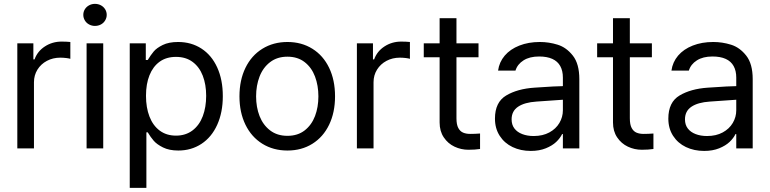

<svg xmlns="http://www.w3.org/2000/svg" viewBox="-20 -749 3886 969"><path d="M67.4 -530.3H148.4V-449.2H154.3Q168.9 -490.2 206.5 -514.6Q244.1 -539.1 291 -539.1Q315.4 -539.1 335 -537.1V-452.1Q330.1 -454.1 314.5 -456.1Q298.8 -458 284.2 -458Q247.1 -458 216.8 -441.9Q186.5 -425.8 168.9 -397.5Q151.4 -369.1 151.4 -334V0H67.4Z M417 -530.3H501V0H417ZM400.4 -673.8Q400.4 -689.5 408.2 -702.1Q416 -714.8 429.7 -722.2Q443.4 -729.5 459 -729.5Q475.6 -729.5 489.3 -722.2Q502.9 -714.8 510.7 -702.1Q518.6 -689.5 518.6 -673.8Q518.6 -659.2 510.7 -646Q502.9 -632.8 489.3 -625.5Q475.6 -618.2 459 -618.2Q443.4 -618.2 429.7 -625.5Q416 -632.8 408.2 -646Q400.4 -659.2 400.4 -673.8Z M634.8 -530.3H715.8V-446.3H725.6Q741.2 -471.7 755.9 -489.3Q770.5 -506.8 801.3 -522Q832 -537.1 878.9 -537.1Q945.3 -537.1 996.6 -503.9Q1047.9 -470.7 1076.2 -408.7Q1104.5 -346.7 1104.5 -263.7Q1104.5 -181.6 1076.2 -119.1Q1047.9 -56.6 996.6 -22.9Q945.3 10.7 879.9 10.7Q834 10.7 802.7 -4.9Q771.5 -20.5 755.9 -38.6Q740.2 -56.6 725.6 -81.1H718.8V199.2H634.8ZM868.2 -64.5Q917 -64.5 951.7 -90.8Q986.3 -117.2 1003.4 -162.6Q1020.5 -208 1020.5 -265.6Q1020.5 -322.3 1003.4 -366.7Q986.3 -411.1 952.1 -436.5Q918 -461.9 868.2 -461.9Q819.3 -461.9 785.6 -437.5Q752 -413.1 734.4 -369.1Q716.8 -325.2 716.8 -265.6Q716.8 -206.1 734.4 -160.6Q752 -115.2 786.1 -89.8Q820.3 -64.5 868.2 -64.5Z M1188.5 -262.7Q1188.5 -344.7 1218.8 -406.7Q1249 -468.8 1304.2 -502.9Q1359.4 -537.1 1430.7 -537.1Q1502 -537.1 1556.6 -502.9Q1611.3 -468.8 1641.1 -406.7Q1670.9 -344.7 1670.9 -262.7Q1670.9 -181.6 1641.1 -119.6Q1611.3 -57.6 1556.6 -23.4Q1502 10.7 1430.7 10.7Q1359.4 10.7 1304.2 -23.4Q1249 -57.6 1218.8 -119.6Q1188.5 -181.6 1188.5 -262.7ZM1586.9 -262.7Q1586.9 -317.4 1569.8 -362.8Q1552.7 -408.2 1517.6 -435.5Q1482.4 -462.9 1430.7 -462.9Q1378.9 -462.9 1343.3 -435.5Q1307.6 -408.2 1290 -362.8Q1272.5 -317.4 1272.5 -262.7Q1272.5 -208 1290 -163.1Q1307.6 -118.2 1343.3 -90.8Q1378.9 -63.5 1430.7 -63.5Q1482.4 -63.5 1517.6 -90.8Q1552.7 -118.2 1569.8 -163.1Q1586.9 -208 1586.9 -262.7Z M1781.2 -530.3H1862.3V-449.2H1868.2Q1882.8 -490.2 1920.4 -514.6Q1958 -539.1 2004.9 -539.1Q2029.3 -539.1 2048.8 -537.1V-452.1Q2043.9 -454.1 2028.3 -456.1Q2012.7 -458 1998 -458Q1960.9 -458 1930.7 -441.9Q1900.4 -425.8 1882.8 -397.5Q1865.2 -369.1 1865.2 -334V0H1781.2Z M2395 -460H2118.7V-530.3H2395ZM2283.7 -657.2V-152.3Q2283.7 -120.1 2293 -103Q2302.2 -85.9 2317.4 -79.6Q2332.5 -73.2 2353 -73.2Q2377.4 -73.2 2402.8 -75.2V2.9Q2377.4 6.8 2344.2 6.8Q2307.1 6.8 2273.9 -8.8Q2240.7 -24.4 2219.7 -55.7Q2198.7 -86.9 2198.7 -130.9V-657.2Z M2742.7 -240.2 2687 -236.3Q2627.4 -232.4 2594.7 -210.4Q2562 -188.5 2562 -146.5Q2562 -119.1 2576.2 -100.6Q2590.3 -82 2615.7 -72.3Q2641.1 -62.5 2673.3 -62.5Q2719.2 -62.5 2752.4 -80.6Q2785.6 -98.6 2803.2 -128.4Q2820.8 -158.2 2820.8 -192.4V-357.4Q2820.8 -391.6 2807.6 -415.5Q2794.4 -439.5 2767.6 -451.7Q2740.7 -463.9 2700.7 -463.9Q2652.8 -463.9 2622.1 -444.3Q2591.3 -424.8 2581.5 -392.6H2493.7Q2499.5 -435.5 2527.3 -468.3Q2555.2 -501 2601.1 -519Q2647 -537.1 2704.6 -537.1Q2750.5 -537.1 2794.4 -523.4Q2838.4 -509.8 2871.1 -468.3Q2903.8 -426.8 2903.8 -349.6V0H2820.8V-72.3H2816.9Q2807.1 -51.8 2787.1 -32.7Q2767.1 -13.7 2734.4 -0.5Q2701.7 12.7 2658.7 12.7Q2607.9 12.7 2566.9 -6.8Q2525.9 -26.4 2502 -63.5Q2478 -100.6 2478 -150.4Q2478 -233.4 2534.7 -267.1Q2591.3 -300.8 2677.2 -306.6Q2687 -307.6 2771 -312.5L2826.7 -314.5L2827.6 -246.1Q2818.8 -246.1 2742.7 -240.2Z M3270 -460H2993.7V-530.3H3270ZM3158.7 -657.2V-152.3Q3158.7 -120.1 3168 -103Q3177.2 -85.9 3192.4 -79.6Q3207.5 -73.2 3228 -73.2Q3252.4 -73.2 3277.8 -75.2V2.9Q3252.4 6.8 3219.2 6.8Q3182.1 6.8 3148.9 -8.8Q3115.7 -24.4 3094.7 -55.7Q3073.7 -86.9 3073.7 -130.9V-657.2Z M3617.7 -240.2 3562 -236.3Q3502.4 -232.4 3469.7 -210.4Q3437 -188.5 3437 -146.5Q3437 -119.1 3451.2 -100.6Q3465.3 -82 3490.7 -72.3Q3516.1 -62.5 3548.3 -62.5Q3594.2 -62.5 3627.4 -80.6Q3660.6 -98.6 3678.2 -128.4Q3695.8 -158.2 3695.8 -192.4V-357.4Q3695.8 -391.6 3682.6 -415.5Q3669.4 -439.5 3642.6 -451.7Q3615.7 -463.9 3575.7 -463.9Q3527.8 -463.9 3497.1 -444.3Q3466.3 -424.8 3456.5 -392.6H3368.7Q3374.5 -435.5 3402.3 -468.3Q3430.2 -501 3476.1 -519Q3522 -537.1 3579.6 -537.1Q3625.5 -537.1 3669.4 -523.4Q3713.4 -509.8 3746.1 -468.3Q3778.8 -426.8 3778.8 -349.6V0H3695.8V-72.3H3691.9Q3682.1 -51.8 3662.1 -32.7Q3642.1 -13.7 3609.4 -0.5Q3576.7 12.7 3533.7 12.7Q3482.9 12.7 3441.9 -6.8Q3400.9 -26.4 3377 -63.5Q3353 -100.6 3353 -150.4Q3353 -233.4 3409.7 -267.1Q3466.3 -300.8 3552.2 -306.6Q3562 -307.6 3646 -312.5L3701.7 -314.5L3702.6 -246.1Q3693.8 -246.1 3617.7 -240.2Z"/></svg>

Font: WEMIX Pretendard Variable
Style: Regular
Weight: 400
Designer: Base glyphs from Inter by Rasmus Andersson; Hangeul glyphs from Noto Sans CJK(Source Han Sans) by Jang Soo-young and Kan
Foundry: Kil Hyung-jin
Version: Version 1.000;Glyphs 3.2 (3208)